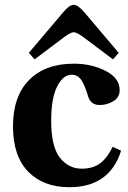

<svg xmlns="http://www.w3.org/2000/svg" viewBox="-20 -767 534 799"><path d="M100 -547 243 -716Q269 -747 287 -747Q304 -747 331 -716L474 -547L450 -520L325 -614Q298 -633 287 -633Q276 -633 249 -614L124 -520ZM34 -241Q34 -367 102 -435Q169 -502 287 -502Q361 -502 419.5 -472Q478 -442 478 -392Q478 -362 452 -346Q426 -330 395 -330Q358 -330 347 -365Q333 -413 318 -434.5Q303 -456 278 -456Q243 -456 218 -407.5Q193 -359 193 -265Q193 -157 229 -111Q265 -65 321 -65Q364 -65 394 -85.5Q424 -106 449 -156L484 -140Q436 12 269 12Q160 12 97 -53Q34 -118 34 -241Z"/></svg>

Font: Heuristica
Style: Bold
Weight: 700
Version: Version 1.0.2